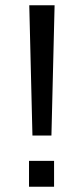

<svg xmlns="http://www.w3.org/2000/svg" viewBox="-20 -708 318 728"><path d="M175 -194H103L91 -688H187ZM90 0V-98H185V0Z"/></svg>

Font: Libra Sans
Style: Regular
Weight: 400
Foundry: Context Ltd
Version: Version 1.000; ttfautohint (v1.3)